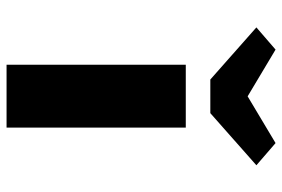

<svg xmlns="http://www.w3.org/2000/svg" viewBox="-154 -686 840 571"><g transform="rotate(90 265.5 -400.0)"><path d="M172 0V-533H359V0ZM216 -606 61 -743 127 -800 281 -708H251L405 -800L471 -743L316 -606Z"/></g></svg>

Font: Lexend Tera ExtraBold
Style: Regular
Weight: 800
Designer: Bonnie Shaver-Troup, Thomas Jockin
Foundry: Lexend
Version: Version 1.007